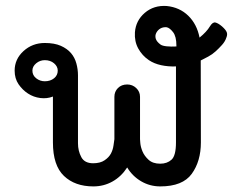

<svg xmlns="http://www.w3.org/2000/svg" viewBox="-20 -641 820 666"><path d="M765.2 -510.6Q761.1 -497.5 750.3 -485.4Q739.4 -473.2 728 -462.9Q716.7 -452.5 702.3 -444.7Q687.9 -436.9 676.3 -431.3L676.8 -147Q676.8 -81.8 645.2 -38.1Q613.6 5.6 535.9 5.6Q500 5.6 469.7 -12.1Q439.4 -29.8 421.2 -60.1Q400.5 -28.3 370.2 -11.4Q339.9 5.6 304 5.6Q239.9 5.6 201.8 -30.8Q163.6 -67.2 163.6 -147V-306.1Q142.9 -298 119.7 -301Q96.5 -304 77.3 -316.4Q58.1 -328.8 44.4 -348.7Q30.8 -368.7 30.8 -396Q30.8 -435.9 61.6 -463.9Q92.4 -491.9 135.4 -491.9Q168.7 -491.9 190.9 -482.1Q213.1 -472.2 226.3 -456.8Q239.4 -441.4 244.9 -421Q250.5 -400.5 250.5 -379.8V-143.9Q250.5 -117.7 261.9 -96.2Q273.2 -74.7 303 -74.7Q327.8 -74.7 342.9 -85.1Q358.1 -95.5 364.9 -108.6Q371.7 -121.7 373.7 -136.4Q375.8 -151 376.8 -158.1V-305.1Q376.8 -323.2 389.1 -335.6Q401.5 -348 421.2 -348Q439.4 -348 452.5 -335.6Q465.7 -323.2 465.7 -305.1V-158.1Q465.7 -158.1 466.7 -144.9Q467.7 -131.8 474.2 -115.9Q480.8 -100 495.5 -86.6Q510.1 -73.2 535.9 -73.2Q559.6 -73.2 575 -87.1Q590.4 -101 590.4 -147V-410.6Q563.1 -409.6 538.9 -414.9Q514.6 -420.2 496.5 -432.3Q473.2 -448 459.6 -472.7Q446 -497.5 448 -528.8Q451 -569.7 482.3 -596.5Q513.6 -623.2 558.1 -620.2Q603 -615.7 633.1 -586.4Q663.1 -557.1 672.2 -510.6Q697 -530.8 708.1 -549.5Q717.7 -565.2 727.3 -562.9Q736.9 -560.6 750 -549.5Q763.1 -537.9 766.4 -529.5Q769.7 -521.2 765.2 -510.6ZM591.9 -482.8Q591.9 -514.6 580.3 -529.5Q568.7 -544.4 558.1 -546.5Q545.5 -547.5 536.4 -542.2Q527.3 -536.9 522.2 -527.3Q517.2 -517.7 520.2 -507.1Q523.2 -496.5 536.9 -486.4Q543.4 -481.8 558.8 -480.3Q574.2 -478.8 591.9 -479.8ZM180.3 -396Q180.3 -410.6 167.4 -421.5Q154.5 -432.3 135.4 -432.3Q118.7 -432.3 105.6 -421.5Q92.4 -410.6 92.4 -396Q92.4 -379.8 105.6 -369.4Q118.7 -359.1 135.4 -359.1Q154.5 -359.1 167.4 -369.4Q180.3 -379.8 180.3 -396Z"/></svg>

Font: Myanmar KatKuu
Style: Regular
Weight: 400
Designer: Khon Soe Zaw Thu
Foundry: MPUA
Version: Version 1.00 September 13, 2016, initial release